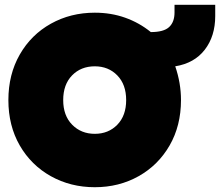

<svg xmlns="http://www.w3.org/2000/svg" viewBox="-20 -767 919 802"><path d="M15 -349Q15 -456 62.5 -539Q110 -622 192.5 -668Q275 -714 376 -714Q444 -714 503 -693Q562 -672 610 -633Q664 -633 686.5 -654Q709 -675 709 -715V-747H879V-700Q879 -616 835.5 -559.5Q792 -503 712 -490Q736 -420 736 -349Q736 -242 688.5 -159.5Q641 -77 559 -31Q477 15 376 15Q275 15 192.5 -31Q110 -77 62.5 -159.5Q15 -242 15 -349ZM507 -349Q507 -414 470 -452Q433 -490 376 -490Q318 -490 281 -452Q244 -414 244 -349Q244 -284 281.5 -246Q319 -208 376 -208Q433 -208 470 -246Q507 -284 507 -349Z"/></svg>

Font: Readiness Black
Style: Regular
Weight: 900
Designer: Katatrad Team
Foundry: CadsonDemak
Version: Version 1.00;April 23, 2019;FontCreator 11.5.0.2425 64-bit; 